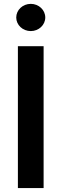

<svg xmlns="http://www.w3.org/2000/svg" viewBox="-20 -964 315 984"><path d="M203.5 -727.3H71.7V0H203.5ZM63.2 -874.3C63.2 -835.9 96.6 -804.7 137.8 -804.7C178.6 -804.7 212 -835.9 212 -874.3C212 -913 178.6 -944.2 137.8 -944.2C96.6 -944.2 63.2 -913 63.2 -874.3Z"/></svg>

Font: Margiela Sans Semi Bold
Style: Regular
Weight: 600
Designer: Stefan Endress, Andreas Faust
Version: Version 1.100;FEAKit 1.0